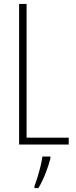

<svg xmlns="http://www.w3.org/2000/svg" viewBox="-20 -785 387 975"><path d="M77 -51V-765H115V-86H329V-51ZM236 20Q227 55 211 96Q195 137 175 170H155V160Q162 142 170.5 114.5Q179 87 186 58.5Q193 30 195 10H236Z"/></svg>

Font: Noto Sans Tamil UI ExtraCondensed ExtraLight
Style: Regular
Weight: 200
Width: 2
Designer: Jelle Bosma - Monotype Design Team
Foundry: Monotype Imaging Inc.
Version: Version 2.004; ttfautohint (v1.8.4.7-5d5b)